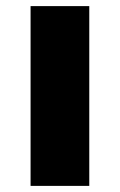

<svg xmlns="http://www.w3.org/2000/svg" viewBox="-20 -608 392 628"><path d="M80 0V-588H272V0Z"/></svg>

Font: Goldman
Style: Bold
Weight: 700
Designer: Jaikishan Patel
Version: Version 1.000; ttfautohint (v1.8.3)